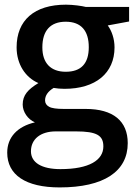

<svg xmlns="http://www.w3.org/2000/svg" viewBox="-20 -570 596 830"><path d="M351.1 -540C334 -544.4 295.9 -549.8 265.1 -549.8C128.4 -549.8 51.8 -482.4 51.8 -365.2C51.8 -292.5 89.8 -234.9 146 -210.9C101.1 -183.6 78.1 -158.7 78.1 -118.2C78.1 -86.4 100.1 -54.2 130.9 -41C55.2 -23.4 11.2 23.4 11.2 89.8C11.2 186 90.8 240.2 237.8 240.2C428.7 240.2 532.2 171.4 532.2 48.8C532.2 -46.9 469.2 -99.1 350.1 -99.1H255.9C225.1 -99.1 203.6 -102.1 192.4 -108.4C180.7 -114.7 174.8 -124 174.8 -136.2C174.8 -156.7 187 -174.8 211.9 -189.9C226.1 -187.5 241.7 -186 258.8 -186C393.6 -186 475.1 -253.9 475.1 -365.2C475.1 -402.3 462.9 -437 445.8 -460L538.1 -477.1V-540ZM163.1 -365.2C163.1 -437.5 197.8 -476.1 264.2 -476.1C331.1 -476.1 363.8 -436.5 363.8 -366.2C363.8 -295.4 330.6 -259.8 264.2 -259.8C199.2 -259.8 163.1 -297.4 163.1 -365.2ZM113.8 84C113.8 31.2 155.3 -2 221.2 -2H308.1C399.4 -2 426.8 16.1 426.8 63C426.8 122.1 366.2 161.1 241.2 161.1C160.6 161.1 113.8 133.3 113.8 84Z"/></svg>

Font: Open Sans 600
Style: Regular
Weight: 600
Foundry: Ascender Corporation
Version: Version 1.100;PS 001.100;hotconv 1.0.88;makeotf.lib2.5.64775